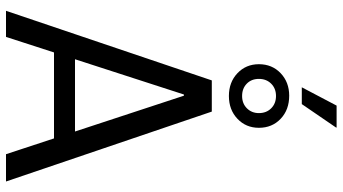

<svg xmlns="http://www.w3.org/2000/svg" viewBox="-271 -871 1142 640"><g transform="rotate(90 300.0 -551.0)"><path d="M16 0 248 -686H352L585 0H494L299 -593H295L103 0ZM122 -160V-230H475V-160ZM271 -986 332 -1102H405V-1100L327 -986ZM300 -743Q254 -743 224 -771.5Q194 -800 194 -843Q194 -887 224 -915.5Q254 -944 299 -944Q346 -944 376 -915.5Q406 -887 406 -843Q406 -800 376 -771.5Q346 -743 300 -743ZM300 -787Q325 -787 341 -803Q357 -819 357 -843Q357 -868 341 -884Q325 -900 300 -900Q275 -900 259 -884Q243 -868 243 -843Q243 -818 259 -802.5Q275 -787 300 -787Z"/></g></svg>

Font: Chivo Mono Light
Style: Regular
Weight: 300
Monospace: yes
Designer: Hector Gatti
Foundry: Omnibus-Type
Version: Version 1.008